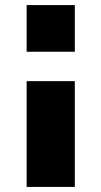

<svg xmlns="http://www.w3.org/2000/svg" viewBox="-20 -730 400 757"><path d="M275 -410V7H85V-410ZM275 -710V-526H85V-710Z"/></svg>

Font: Raleway Thin Black
Style: Regular
Weight: 900
Version: Version 4.026